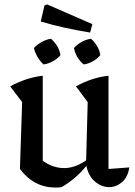

<svg xmlns="http://www.w3.org/2000/svg" viewBox="-20 -838 608 867"><path d="M70 -75 80 -377 26 -448Q100 -488 173 -496V-112Q219 -79 270 -79Q319 -79 369 -114L376 -377L323 -448Q395 -488 470 -496V-75L564 -82Q557 -37 530.5 -15Q504 7 473 7Q439 7 409.5 -17.5Q380 -42 370 -89Q321 -29 258 7Q245 9 231 9Q133 9 70 -75ZM387 -691Q332 -700 276 -712Q220 -724 164 -741L181 -814L193 -818L397 -729ZM177 -547Q162 -560 150 -580Q138 -600 133 -621Q148 -637 168.5 -648.5Q189 -660 210 -663Q246 -632 253 -589Q240 -573 219 -561.5Q198 -550 177 -547ZM358 -547Q323 -576 314 -621Q328 -637 348.5 -648.5Q369 -660 391 -663Q407 -649 418.5 -629.5Q430 -610 433 -589Q420 -573 399.5 -561.5Q379 -550 358 -547Z"/></svg>

Font: Piazzolla Medium
Style: Regular
Weight: 500
Designer: Juan Pablo del Peral
Foundry: Huerta Tipografica
Version: Version 1.330